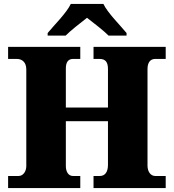

<svg xmlns="http://www.w3.org/2000/svg" viewBox="-20 -951 878 971"><path d="M221 -771H312C333 -793 390 -838 420 -861C450 -838 508 -793 529 -771H620V-784C589 -822 524 -886 503 -931H338C317 -886 252 -822 221 -784ZM386 0V-61H349C325 -61 313 -84 313 -111V-338H526V-117C526 -84 513 -61 485 -61H453V0H818V-61H765C742 -61 726 -83 726 -113V-602C726 -636 741 -653 765 -653H818V-714H453V-653H484C514 -653 526 -636 526 -602V-407H313V-605C313 -636 325 -653 349 -653H386V-714H21V-653H65C92 -653 113 -636 113 -600V-111C113 -84 97 -61 74 -61H21V0Z"/></svg>

Font: UArctic Serif Black
Style: Regular
Weight: 900
Designer: Customization by Puisto advertising & original work Monotype Design Team
Foundry: Monotype Imaging Inc.
Version: Version 2.004